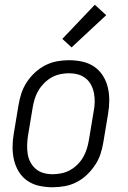

<svg xmlns="http://www.w3.org/2000/svg" viewBox="-20 -782 540 810"><path d="M202 8Q173 8 145.5 2Q118 -4 96 -19Q74 -34 60 -56.5Q46 -79 39.5 -105.5Q33 -132 33 -160.5Q33 -189 38 -218L58 -338Q62 -363 70 -387.5Q78 -412 92.5 -434.5Q107 -457 127.5 -476Q148 -495 172 -507Q196 -519 221 -523.5Q246 -528 271 -528Q300 -528 327.5 -522Q355 -516 377 -501Q399 -486 413.5 -463.5Q428 -441 434.5 -414.5Q441 -388 441 -359.5Q441 -331 436 -302L416 -182Q412 -157 404 -132.5Q396 -108 381 -85.5Q366 -63 346 -44Q326 -25 302 -13Q278 -1 252.5 3.5Q227 8 202 8ZM202 -47Q220 -47 239.5 -51Q259 -55 276 -64.5Q293 -74 307.5 -88.5Q322 -103 331.5 -120Q341 -137 346.5 -155Q352 -173 355 -191L375 -311Q379 -331 379.5 -350.5Q380 -370 376.5 -388.5Q373 -407 364.5 -423.5Q356 -440 341.5 -451.5Q327 -463 309 -468Q291 -473 271 -473Q253 -473 234 -469Q215 -465 198 -455.5Q181 -446 166.5 -431.5Q152 -417 142 -400Q132 -383 126.5 -365Q121 -347 118 -329L98 -209Q95 -189 94.5 -169.5Q94 -150 97 -131.5Q100 -113 109 -96.5Q118 -80 132 -68.5Q146 -57 164 -52Q182 -47 202 -47ZM282 -582 243 -618 380 -762 428 -718Z"/></svg>

Font: Iosevka Curly Light
Style: Italic
Weight: 300
Italic angle: -9°
Monospace: yes
Designer: Belleve Invis
Foundry: Belleve Invis
Version: Version 22.1.2; ttfautohint (v1.8.4)